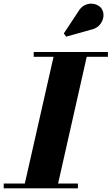

<svg xmlns="http://www.w3.org/2000/svg" viewBox="-64 -1036 613 1056"><path d="M66.5 0 236.5 -750H419L249.5 0ZM-43.5 0V-26.5H364.5V0ZM121.5 -723.5V-750H529.5V-723.5ZM300 -834.5 287 -852 367.5 -974Q381 -996 399 -1005.8Q417 -1015.5 435.8 -1015.8Q454.5 -1016 470.2 -1008.5Q486 -1001 494.5 -989Q507.5 -969.5 504.8 -944.8Q502 -920 484.5 -899.5Q467 -879 436 -872.5Z"/></svg>

Font: Bodoni Moda 9pt ExtraBold
Style: Italic
Weight: 800
Italic angle: -13°
Designer: Owen Earl
Foundry: indestructible type
Version: Version 2.004